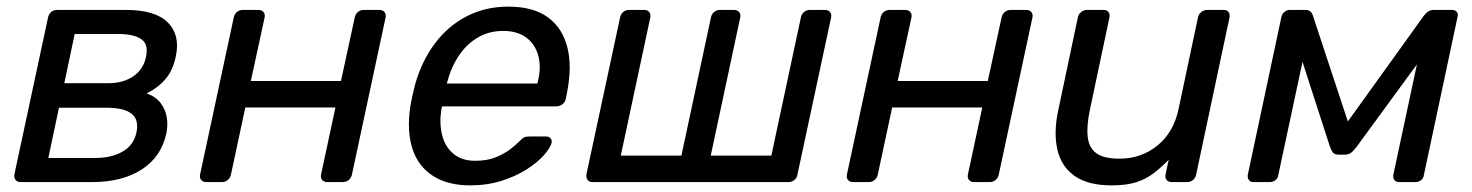

<svg xmlns="http://www.w3.org/2000/svg" viewBox="-20 -550 4448 580"><path d="M42.2 0Q32 0 27.1 -6.4Q22.3 -12.7 23.4 -22.9L125.1 -497.1Q127.1 -507.3 134.5 -513.6Q142 -520 152.2 -520H360.4Q449.2 -520 487 -482.1Q524.8 -444.1 511.2 -380.3Q502.6 -337.7 480.1 -311.3Q457.5 -284.8 423.1 -267.8Q450.1 -258.3 464.8 -239.2Q479.6 -220.1 483.7 -196.2Q487.7 -172.2 482.6 -147.6Q467.4 -76.4 408.4 -38.2Q349.5 0 258.2 0ZM126 -72.8H268.8Q315.9 -72.8 349.5 -91.6Q383.2 -110.4 391.9 -148.2Q400.6 -188.4 377.5 -206.5Q354.5 -224.6 300.9 -224.6H158.1ZM174.3 -298.7H307.7Q352.5 -298.7 383.2 -319.9Q413.9 -341.2 421.2 -378.9Q429.1 -417.5 405.9 -432.3Q382.8 -447.2 339 -447.2H205.6Z M603.2 0Q593 0 587.7 -6.4Q582.4 -12.7 584.4 -22.9L686.1 -497.1Q688.1 -507.3 695.5 -513.6Q703 -520 713.2 -520H760.6Q770.7 -520 776 -513.6Q781.3 -507.3 779.3 -497.1L737.7 -305.3H1010L1051.6 -497.1Q1053.6 -507.3 1061 -513.6Q1068.5 -520 1078.7 -520H1126.1Q1136.2 -520 1141.5 -513.6Q1146.8 -507.3 1144.8 -497.1L1043.2 -22.9Q1041.2 -12.7 1033.7 -6.4Q1026.2 0 1016.1 0H968.7Q958.5 0 953.2 -6.4Q947.9 -12.7 949.9 -22.9L993.3 -225.4H721.1L677.7 -22.9Q675.7 -12.7 668.2 -6.4Q660.7 0 650.6 0Z M1400.5 10Q1332.2 10 1287.5 -18.9Q1242.8 -47.8 1225.7 -101.2Q1208.6 -154.6 1219.4 -227.3Q1221.3 -239.9 1225.7 -260.6Q1230.2 -281.3 1233.6 -293.6Q1253.6 -365 1293.4 -418.3Q1333.2 -471.6 1389.9 -500.8Q1446.6 -530 1515.3 -530Q1590.6 -530 1634.9 -497.8Q1679.2 -465.6 1693.9 -406.9Q1708.6 -348.3 1692.7 -269.4L1689.2 -251.6Q1687.2 -241.4 1678.8 -235Q1670.4 -228.6 1660.2 -228.6H1315.1Q1315.1 -228.4 1314.6 -225Q1314.1 -221.6 1313.3 -219.6Q1306.9 -179.3 1315.1 -143.8Q1323.3 -108.4 1348.7 -86.3Q1374.1 -64.3 1415.7 -64.3Q1451.7 -64.3 1478.3 -75.2Q1504.8 -86.2 1522 -99.6Q1539.2 -113.1 1546.2 -120.5Q1558 -132.7 1563.7 -135.2Q1569.4 -137.7 1580.6 -137.7H1629Q1638.2 -137.7 1643.2 -132.2Q1648.2 -126.6 1646 -117.4Q1641.8 -102.4 1622.7 -80.8Q1603.5 -59.2 1570.7 -38.2Q1537.9 -17.3 1494.7 -3.7Q1451.6 10 1400.5 10ZM1329.9 -297.6H1603.3L1604.1 -301Q1615.6 -345.7 1606.3 -380.9Q1597 -416 1570 -436.3Q1543 -456.6 1499.9 -456.6Q1456.9 -456.6 1422.8 -436.3Q1388.7 -416 1365.5 -380.9Q1342.2 -345.7 1330.7 -301Z M1770.2 0Q1760 0 1755.1 -6.4Q1750.3 -12.7 1751.4 -22.9L1853.1 -497.1Q1855.1 -507.3 1862.5 -513.6Q1870 -520 1880.2 -520H1925.7Q1935.9 -520 1941.2 -513.6Q1946.4 -507.3 1944.4 -497.1L1855.3 -79.9H2038.4L2127.6 -497.1Q2129.6 -507.3 2137 -513.6Q2144.5 -520 2154.7 -520H2197.4Q2207.6 -520 2212.8 -513.6Q2218.1 -507.3 2216.1 -497.1L2127 -79.9H2310.1L2399.3 -497.1Q2401.3 -507.3 2408.7 -513.6Q2416.2 -520 2426.4 -520H2471.9Q2482.1 -520 2487.3 -513.6Q2492.6 -507.3 2490.6 -497.1L2389 -22.9Q2387.8 -12.7 2379.9 -6.4Q2372.1 0 2361.9 0Z M2557.2 0Q2547 0 2541.7 -6.4Q2536.4 -12.7 2538.4 -22.9L2640.1 -497.1Q2642.1 -507.3 2649.5 -513.6Q2657 -520 2667.2 -520H2714.6Q2724.7 -520 2730 -513.6Q2735.3 -507.3 2733.3 -497.1L2691.7 -305.3H2964L3005.6 -497.1Q3007.6 -507.3 3015 -513.6Q3022.5 -520 3032.7 -520H3080.1Q3090.2 -520 3095.5 -513.6Q3100.8 -507.3 3098.8 -497.1L2997.2 -22.9Q2995.2 -12.7 2987.7 -6.4Q2980.2 0 2970.1 0H2922.7Q2912.5 0 2907.2 -6.4Q2901.9 -12.7 2903.9 -22.9L2947.3 -225.4H2675.1L2631.7 -22.9Q2629.7 -12.7 2622.2 -6.4Q2614.7 0 2604.6 0Z M3337.8 10Q3266.6 10 3226.3 -18.5Q3185.9 -46.9 3174.2 -97.8Q3162.5 -148.6 3176.3 -214.6L3235.9 -497.1Q3237.9 -507.3 3245.8 -513.6Q3253.8 -520 3264 -520H3313.6Q3323.8 -520 3328.6 -513.6Q3333.4 -507.3 3331.4 -497.1L3272.7 -219.9Q3262.2 -171.1 3265.7 -137.5Q3269.1 -104 3291.7 -87.3Q3314.2 -70.7 3361.9 -70.7Q3427.4 -70.7 3476.3 -110.3Q3525.2 -149.9 3540.1 -219.9L3598.8 -497.1Q3600.8 -507.3 3608.7 -513.6Q3616.7 -520 3626.9 -520H3676.3Q3686.5 -520 3691.3 -513.6Q3696.1 -507.3 3694.1 -497.1L3593.4 -22.9Q3591.4 -12.7 3584 -6.4Q3576.5 0 3566.3 0H3519.7Q3509.5 0 3504.2 -6.4Q3498.9 -12.7 3500.9 -22.9L3510.4 -67.3Q3487.8 -44.1 3464.9 -26.6Q3442 -9.1 3412.4 0.5Q3382.8 10 3337.8 10Z M3766.9 0Q3757.3 0 3752.8 -6Q3748.3 -12 3749.3 -21.6L3851.3 -500.8Q3853.3 -508.8 3860.7 -514.4Q3868.1 -520 3875.3 -520H3924.1Q3940.1 -520 3945.6 -504.1L4065.9 -139.8L4024.7 -145.6L4282.4 -504.1Q4294.9 -520 4310.3 -520H4367.2Q4375.4 -520 4380.4 -514.4Q4385.4 -508.8 4383.4 -500.8L4281.4 -21.6Q4280.4 -12 4272.9 -6Q4265.4 0 4255.6 0H4206.6Q4196.8 0 4192.3 -6Q4187.9 -12 4188.9 -21.6L4274.2 -420.5L4308.3 -421.1L4080 -109.1Q4073 -99.3 4064.4 -91Q4055.7 -82.8 4041.7 -82.8H4024.1Q4010.4 -82.8 4005.2 -90.9Q4000 -99.1 3996.8 -109.1L3900.8 -405.8L3923.6 -405.1L3841.6 -21.6Q3840.6 -12 3833.1 -6Q3825.6 0 3815.9 0Z"/></svg>

Font: Rubik Light
Style: Italic
Weight: 300
Italic angle: -12°
Designer: Hubert and Fischer
Foundry: Hubert and Fischer
Version: Version 2.300;gftools[0.9.30]